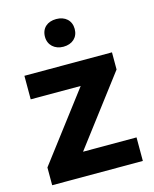

<svg xmlns="http://www.w3.org/2000/svg" viewBox="-113 -822 720 898"><g transform="rotate(-15 247.5 -373.0)"><path d="M27 0H466V-114H207L458 -445V-528H34V-414H276L27 -86ZM174 -679C174 -639 204 -612 246 -612C289 -612 318 -638 318 -679C318 -720 289 -746 246 -746C203 -746 174 -721 174 -679Z"/></g></svg>

Font: Asimov Pro
Style: Bd
Weight: 700
Designer: Google
Version: Version 2.000980; 2014